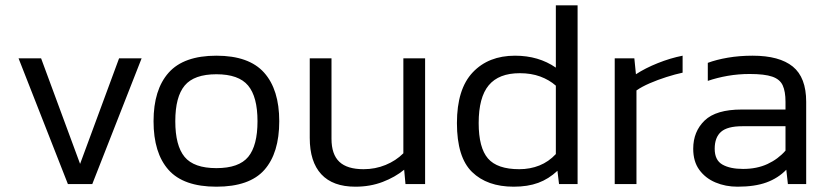

<svg xmlns="http://www.w3.org/2000/svg" viewBox="-20 -694 3125 724"><path d="M236 0 50 -474H135L282 -76L429 -474H514L328 0Z M796 10Q672 10 615.5 -53.5Q559 -117 559 -237Q559 -356 616 -420Q673 -484 796 -484Q919 -484 976 -420Q1033 -356 1033 -237Q1033 -117 977 -53.5Q921 10 796 10ZM796 -60Q881 -60 916 -102.5Q951 -145 951 -237Q951 -329 915.5 -371.5Q880 -414 796 -414Q712 -414 676.5 -371.5Q641 -329 641 -237Q641 -145 676 -102.5Q711 -60 796 -60Z M1320 10Q1235 10 1191.5 -37Q1148 -84 1148 -174V-474H1230V-171Q1230 -112 1259.5 -84Q1289 -56 1351 -56Q1395 -56 1434 -72Q1473 -88 1501 -116V-474H1583V0H1509L1504 -54Q1470 -26 1423 -8Q1376 10 1320 10Z M1917 10Q1817 10 1760 -45.5Q1703 -101 1703 -230Q1703 -358 1762.5 -421Q1822 -484 1922 -484Q2011 -484 2076 -439V-674H2158V0H2088L2082 -50Q2049 -19 2009.5 -4.5Q1970 10 1917 10ZM1938 -56Q1979 -56 2014 -70Q2049 -84 2076 -113V-371Q2051 -393 2017 -405.5Q1983 -418 1940 -418Q1861 -418 1823 -372.5Q1785 -327 1785 -230Q1785 -137 1820 -96.5Q1855 -56 1938 -56Z M2298 0V-474H2372L2378 -414Q2413 -437 2460.5 -456Q2508 -475 2554 -484V-420Q2526 -414 2493 -403.5Q2460 -393 2430 -380Q2400 -367 2380 -353V0Z M2761 10Q2716 10 2678 -6Q2640 -22 2617 -53.5Q2594 -85 2594 -133Q2594 -198 2637 -239.5Q2680 -281 2777 -281H2942V-310Q2942 -349 2931.5 -372Q2921 -395 2892 -405Q2863 -415 2807 -415Q2764 -415 2724 -408Q2684 -401 2649 -389V-457Q2681 -469 2724.5 -476.5Q2768 -484 2818 -484Q2919 -484 2969.5 -443Q3020 -402 3020 -310V0H2951L2945 -54Q2914 -22 2870 -6Q2826 10 2761 10ZM2782 -57Q2834 -57 2874 -75.5Q2914 -94 2942 -126V-218H2779Q2723 -218 2699 -197Q2675 -176 2675 -133Q2675 -90 2704 -73.5Q2733 -57 2782 -57Z"/></svg>

Font: Kanit Light
Style: Regular
Weight: 300
Designer: Katatrad Team
Foundry: CadsonDemak
Version: Version 2.000; ttfautohint (v1.8.3)